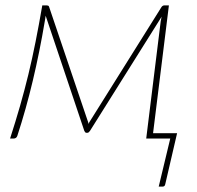

<svg xmlns="http://www.w3.org/2000/svg" viewBox="-20 -516 733 715"><path d="M639.5 -20 595.5 169.5Q594 179 585 179H571L614 0H524.5L578.5 -437Q579.5 -441 580.2 -445.5Q581 -450 582 -454L315 -28.5Q313 -26 310.8 -23.8Q308.5 -21.5 305.5 -21.5H301.5Q299 -21.5 297 -23.8Q295 -26 294 -28.5L150 -457.5Q149 -452.5 148.5 -447.2Q148 -442 147 -438Q127.5 -322 102.2 -215.8Q77 -109.5 44.5 -10Q41 0 30 0H17.5Q38 -63.5 54.8 -122Q71.5 -180.5 85.8 -239.2Q100 -298 112.5 -360.8Q125 -423.5 137.5 -496H153.5Q156.5 -496 159.2 -495Q162 -494 163 -490L305.5 -69Q309 -60 310 -54.5Q311 -57.5 312.5 -60.8Q314 -64 316.5 -67L581.5 -490Q586 -496 592.5 -496H609L550 -20Z"/></svg>

Font: Lato ExtraLight
Style: Italic
Weight: 275
Italic angle: -7°
Designer: Lukasz Dziedzic with Adam Twardoch and Botio Nikoltchev
Foundry: tyPoland Lukasz Dziedzic
Version: Version 2.015; 2015-08-06; http://www.latofonts.com/